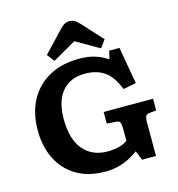

<svg xmlns="http://www.w3.org/2000/svg" viewBox="-136 -1075 1116 1206"><g transform="rotate(-15 422.0 -472.0)"><path d="M402 14Q291 14 213.5 -32.5Q136 -79 96 -160Q56 -241 56 -345Q56 -460 101.5 -542.5Q147 -625 229 -669.5Q311 -714 421 -714Q484 -714 527.5 -699.5Q571 -685 607 -661L619 -714H686L728 -474L644 -458Q611 -543 560.5 -578.5Q510 -614 433 -614Q337 -614 284.5 -551Q232 -488 232 -373Q232 -240 290 -172.5Q348 -105 445 -105Q531 -105 577 -139V-224Q577 -247 571 -259Q565 -271 541 -272L486 -275V-351H807V-275L765 -271Q746 -269 739 -258.5Q732 -248 732 -220V1H641L617 -60Q597 -45 566.5 -28Q536 -11 494.5 1.5Q453 14 402 14ZM271 -741 234 -789 361 -923Q378 -941 392 -949.5Q406 -958 426 -958Q442 -958 457 -950Q472 -942 491 -921L610 -791L574 -741L423 -828Z"/></g></svg>

Font: Literata 7pt
Style: Bold
Weight: 700
Designer: Latin by Veronika Burian and Jose Scaglione. Greek by Irene Vlachou. Cyrillic by Vera Evstafieva.
Foundry: TypeTogether
Version: Version 3.002